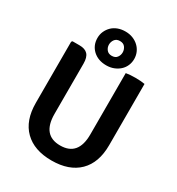

<svg xmlns="http://www.w3.org/2000/svg" viewBox="-212 -1039 1095 1186"><g transform="rotate(30 335.5 -445.5)"><path d="M597 -683V-246Q597 -121 528.5 -53.5Q460 14 335 14Q211 14 142.5 -53.5Q74 -121 74 -246V-682L80 -689H130Q170 -689 189 -668.5Q208 -648 208 -603V-245Q208 -93 335 -93Q463 -93 463 -245V-683Q491 -688 530 -688Q569 -688 597 -683ZM239 -698Q203 -732 203 -784Q203 -810 213 -832Q223 -854 240 -870.5Q257 -887 281 -896Q305 -905 334 -905Q363 -905 387 -895.5Q411 -886 428.5 -869.5Q446 -853 455.5 -831Q465 -809 465 -784Q465 -759 455.5 -737Q446 -715 428.5 -699Q411 -683 387 -673.5Q363 -664 334 -664Q276 -664 239 -698ZM334 -837Q309 -837 297 -820.5Q285 -804 285 -784Q285 -764 297.5 -748Q310 -732 334 -732Q359 -732 371 -748Q383 -764 383 -784Q383 -804 371 -820.5Q359 -837 334 -837Z"/></g></svg>

Font: Signika
Style: Semibold
Weight: 600
Designer: Anna Giedrys
Foundry: Anna Giedrys
Version: Version 1.001